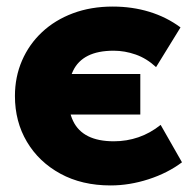

<svg xmlns="http://www.w3.org/2000/svg" viewBox="-20 -550 589 585"><path d="M317 15Q229.5 15 164 -20.8Q98.5 -56.5 62 -118Q25.5 -179.5 25.5 -257.5Q25.5 -315.5 47 -365.2Q68.5 -415 108 -452Q147.5 -489 202.2 -509.5Q257 -530 323.5 -530Q383 -530 435.2 -514Q487.5 -498 530 -466.5L455.5 -345.5Q427 -372 393.5 -383.8Q360 -395.5 326.5 -395.5Q278.5 -395.5 247.8 -380Q217 -364.5 202.5 -334Q188 -303.5 188 -257.5Q188 -212 202.8 -181.2Q217.5 -150.5 248.5 -135Q279.5 -119.5 327 -119.5Q366 -119.5 401.8 -131.8Q437.5 -144 469.5 -169.5L534.5 -55.5Q490.5 -22.5 432.5 -3.8Q374.5 15 317 15ZM131.5 -201V-324.5H407.5V-201Z"/></svg>

Font: Geologica ExtraBold
Style: Regular
Weight: 800
Designer: Sindre Bremnes, Frode Helland
Foundry: Monokrom Skriftforlag AS
Version: Version 1.010;gftools[0.9.28]